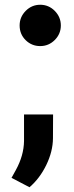

<svg xmlns="http://www.w3.org/2000/svg" viewBox="-20 -608 311 812"><path d="M63 -500.3Q63 -536 88.7 -562Q114.4 -587.9 150.1 -587.9Q185.9 -587.9 211.6 -562Q237.3 -536 237.3 -500.3Q237.3 -464.5 211.6 -438.8Q185.9 -413.1 150.1 -413.1Q113.9 -413.1 88.4 -438.3Q63 -463.5 63 -500.3ZM104.8 183.9 28.7 144.1 46.9 111.3Q80.6 49.9 81.6 -11.1V-123.9H204.5L204 -23.2Q203.5 32.7 175.8 89.7Q148.1 146.6 104.8 183.9Z"/></svg>

Font: Vazir FD
Style: Bold
Weight: 700
Foundry: DejaVu fonts team - Redesigned by Saber Rastikerdar
Version: Version 21.10;October 20, 2019;FontCreator 12.0.0.2547 64-bi